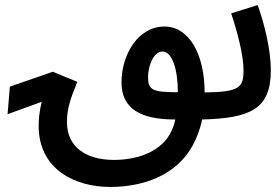

<svg xmlns="http://www.w3.org/2000/svg" viewBox="-20 -468 1102 760"><path d="M669 5H674C670 24 664 40 657 54C623 125 537 165 430 165C320 165 245 113 245 16C245 -36 257 -73 286 -144L189 -184L19 -125L10 -16L145 -65C135 -24 133 8 133 30C133 202 276 272 416 272C557 272 681 220 742 109C758 80 772 45 780 5C976 0 1052 -39 1052 -190C1052 -276 1024 -381 1000 -448L895 -415C920 -341 944 -248 944 -190C944 -122 929 -104 790 -102C790 -252 729 -363 631 -363C526 -363 461 -251 461 -142C461 -37 537 4 669 5ZM566 -163C566 -205 587 -264 623 -264C661 -264 684 -195 684 -103C583 -103 566 -112 566 -163Z"/></svg>

Font: Noto Sans Arabic UI XCn SmBd
Style: Regular
Weight: 600
Width: 2
Designer: Monotype Design Team, Nadine Chahine and Nizar Qandah
Foundry: Monotype Imaging Inc.
Version: Version 2.010